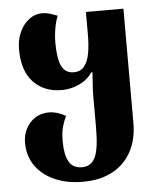

<svg xmlns="http://www.w3.org/2000/svg" viewBox="-55 -596 745 898"><g transform="rotate(-5 317.0 -147.0)"><path d="M299 254Q222 254 164.5 228Q107 202 75.5 156Q44 110 44 50Q44 -6 78.5 -44.5Q113 -83 168 -83Q205 -83 246 -60Q233 -32 226.5 -7Q220 18 220 59Q220 120 238.5 153Q257 186 300 186Q343 186 362 146Q381 106 381 8V-141Q381 -165 383 -192.5Q385 -220 387 -252H381Q357 -217 318 -199.5Q279 -182 236 -182Q155 -182 104.5 -234.5Q54 -287 54 -389Q54 -434 70.5 -470Q87 -506 115 -527Q143 -548 176 -548Q194 -548 210.5 -543Q227 -538 248 -530Q238 -507 232 -472.5Q226 -438 226 -405Q226 -329 243.5 -294.5Q261 -260 300 -260Q333 -260 350.5 -283Q368 -306 374.5 -344.5Q381 -383 381 -430V-536H557V0Q557 77 526.5 134Q496 191 438.5 222.5Q381 254 299 254Z"/></g></svg>

Font: Noto Serif Georgian ExtraBold
Style: Regular
Weight: 800
Designer: Monotype Design Team, Akaki Razmadze
Foundry: Google LLC
Version: Version 2.003; ttfautohint (v1.8.4.7-5d5b)